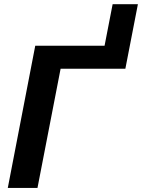

<svg xmlns="http://www.w3.org/2000/svg" viewBox="-20 -909 686 928"><path d="M272.9 -576.7 161.1 -0.5H17.6L150.4 -688H485.4L524.4 -888.7H646.5L585.9 -576.7Z"/></svg>

Font: Arimo
Style: Italic
Weight: 400
Italic angle: -12°
Designer: Steve Matteson
Foundry: Monotype Imaging Inc.
Version: Version 1.33